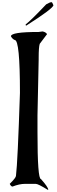

<svg xmlns="http://www.w3.org/2000/svg" viewBox="-20 -1675 519 1743"><path d="M366.2 -1389.6Q394.5 -1384.8 407.2 -1365.2L340.8 -1277.3Q331.1 -1248 331.1 -1150.4V-1135.7L320.3 -627V-475.6Q320.3 -49.8 351.6 -49.8Q418 24.4 418 47.9H413.1Q326.2 -5.9 304.7 -5.9H207Q156.2 -5.9 93.8 18.6Q80.1 18.6 68.4 -5.9Q125 -61.5 125 -79.1Q140.6 -204.1 161.1 -832Q161.1 -1311.5 114.3 -1311.5Q92.8 -1320.3 79.1 -1345.7Q79.1 -1384.8 331.1 -1384.8ZM448.2 -1655.3Q454.1 -1655.3 464.8 -1627.9Q464.8 -1599.6 219.7 -1443.4H216.8L212.9 -1446.3V-1453.1Q259.8 -1488.3 399.4 -1635.7Q432.6 -1655.3 448.2 -1655.3Z"/></svg>

Font: EG Dragon Caps 
Style: Regular
Weight: 400
Designer: Bill Roach / W.K. Roach
Version: Version 1.00 April 18, 2012, initial release